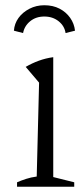

<svg xmlns="http://www.w3.org/2000/svg" viewBox="-20 -712 322 732"><path d="M45 0V-17Q61 -24 79.5 -30Q98 -36 120 -39L129 -397L78 -457Q102 -471 128 -480.5Q154 -490 183 -494V-37L263 -17V0ZM149 -692Q182 -692 207 -679Q232 -666 247.5 -644Q263 -622 266 -595L230 -586Q226 -613 203.5 -631Q181 -649 149 -649Q117 -649 95 -631Q73 -613 68 -586L33 -595Q35 -622 50.5 -643.5Q66 -665 92 -678.5Q118 -692 149 -692Z"/></svg>

Font: Piazzolla Thin ExtraLight
Style: Regular
Weight: 250
Version: Version 2.005